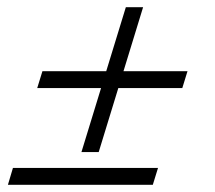

<svg xmlns="http://www.w3.org/2000/svg" viewBox="-20 -514 598 534"><path d="M330 -494H378L254.5 -91H206.5ZM98 -316H501.5L487 -269H83.5ZM16 -47H419.5L405 0H2Z"/></svg>

Font: Newsreader 60pt
Style: Bold Italic
Weight: 700
Italic angle: -17°
Designer: Hugues Gentile
Foundry: Production Type
Version: Version 1.003